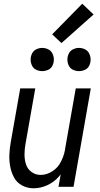

<svg xmlns="http://www.w3.org/2000/svg" viewBox="-20 -1006 540 1034"><path d="M207 -623Q191 -623 175.5 -630Q160 -637 152.5 -652.5Q145 -668 145 -685Q145 -702 152.5 -717.5Q160 -733 175.5 -740.5Q191 -748 207 -748Q224 -748 239.5 -740.5Q255 -733 262.5 -717.5Q270 -702 270 -685Q270 -668 262.5 -652.5Q255 -637 239.5 -630Q224 -623 207 -623ZM405 -623Q389 -623 373.5 -630Q358 -637 350.5 -652.5Q343 -668 343 -685Q343 -702 350.5 -717.5Q358 -733 373.5 -740.5Q389 -748 405 -748Q422 -748 437.5 -740.5Q453 -733 460.5 -717.5Q468 -702 468 -685Q468 -668 460.5 -652.5Q453 -637 437.5 -630Q422 -623 405 -623ZM161 8Q128 8 99.5 -7Q71 -22 56 -49.5Q41 -77 35 -109Q29 -141 30.5 -174.5Q32 -208 38 -241L89 -530H170L117 -229Q112 -201 112 -173.5Q112 -146 120 -121Q128 -96 149.5 -80Q171 -64 199 -64Q232 -64 262.5 -84Q293 -104 308 -135Q323 -164 329 -194L330 -199V-201L388 -530H469L376 0H295L307 -67Q302 -61 297 -55Q271 -25 234.5 -8.5Q198 8 161 8ZM311 -774 261 -821 423 -986 484 -928Z"/></svg>

Font: Iosevka SS08
Style: Italic
Weight: 400
Italic angle: -10°
Monospace: yes
Designer: Belleve Invis
Foundry: Belleve Invis
Version: 2.1.0; ttfautohint (v1.8.2)